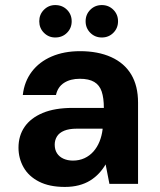

<svg xmlns="http://www.w3.org/2000/svg" viewBox="-20 -726 630 758"><path d="M236 12Q175 12 134 -9Q93 -30 73 -65.5Q53 -101 53 -143Q53 -190 77 -225Q101 -260 148.5 -280Q196 -300 267 -300H390Q390 -339 381.5 -364.5Q373 -390 352 -402.5Q331 -415 295 -415Q258 -415 233 -399Q208 -383 201 -351H70Q76 -404 105.5 -443Q135 -482 184 -503Q233 -524 296 -524Q367 -524 419 -500.5Q471 -477 498 -432Q525 -387 525 -321V0H412L397 -77Q386 -58 370.5 -41.5Q355 -25 335.5 -13Q316 -1 291 5.5Q266 12 236 12ZM268 -92Q293 -92 313.5 -101.5Q334 -111 349 -128Q364 -145 373 -167.5Q382 -190 385 -215V-218H283Q253 -218 233.5 -210Q214 -202 205 -187.5Q196 -173 196 -155Q196 -135 205 -121Q214 -107 230.5 -99.5Q247 -92 268 -92ZM198 -578Q172 -578 153.5 -596.5Q135 -615 135 -642Q135 -669 153.5 -687.5Q172 -706 198 -706Q226 -706 244.5 -687.5Q263 -669 263 -642Q263 -615 244.5 -596.5Q226 -578 198 -578ZM382 -578Q355 -578 336.5 -596.5Q318 -615 318 -642Q318 -669 336.5 -687.5Q355 -706 382 -706Q409 -706 427.5 -687.5Q446 -669 446 -642Q446 -615 427.5 -596.5Q409 -578 382 -578Z"/></svg>

Font: DM Sans 12pt
Style: Bold
Weight: 700
Version: Version 4.004;gftools[0.9.30]